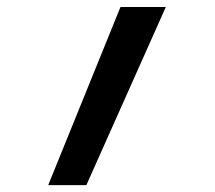

<svg xmlns="http://www.w3.org/2000/svg" viewBox="-20 -538 626 558"><path d="M120.1 0H231L461.9 -517.6H330.1Z"/></svg>

Font: Cascadia Mono SemiBold
Style: Regular
Weight: 600
Monospace: yes
Designer: Aaron Bell
Foundry: Saja Typeworks
Version: Version 2404.023